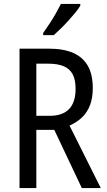

<svg xmlns="http://www.w3.org/2000/svg" viewBox="-20 -963 549 983"><path d="M227 -714Q306 -714 356 -691.5Q406 -669 430.5 -624.5Q455 -580 455 -512Q455 -462 441 -425Q427 -388 400.5 -362.5Q374 -337 336 -320L496 0H399L258 -298H166V0H80V-714ZM227 -637H166V-370H234Q300 -370 333.5 -404.5Q367 -439 367 -508Q367 -555 352 -583Q337 -611 306 -624Q275 -637 227 -637ZM391 -934Q382 -918 365.5 -898Q349 -878 329.5 -856.5Q310 -835 290.5 -816Q271 -797 255 -783H201V-794Q219 -819 235.5 -844.5Q252 -870 266.5 -895.5Q281 -921 292 -943H391Z"/></svg>

Font: Noto Sans Thai Condensed
Style: Regular
Weight: 400
Width: 3
Designer: Monotype Design Team
Foundry: Monotype Imaging Inc.
Version: Version 2.002